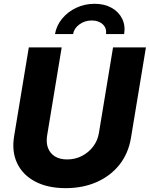

<svg xmlns="http://www.w3.org/2000/svg" viewBox="-20 -976 785 1006"><path d="M324.2 9.8Q230 9.8 164.6 -24.7Q99.1 -59.1 69.8 -120.8Q40.5 -182.6 54.2 -263.7L130.9 -727.5H303.2L227.1 -267.1Q220.7 -228.5 231.7 -200.2Q242.7 -171.9 268.3 -156.2Q293.9 -140.6 331.5 -140.6Q374 -140.6 409.4 -158.9Q444.8 -177.2 468.3 -208.5Q491.7 -239.7 498 -277.8L572.3 -727.5H744.6L666 -252.4Q652.3 -171.4 605.5 -112.5Q558.6 -53.7 486.3 -22Q414.1 9.8 324.2 9.8ZM475.6 -956.1Q527.3 -956.1 564.7 -935.1Q602.1 -914.1 619.9 -878.2Q637.7 -842.3 630.4 -797.4H535.2Q540 -828.1 518.6 -848.4Q497.1 -868.7 460.9 -868.7Q424.8 -868.7 396.5 -848.4Q368.2 -828.1 362.8 -797.4H268.1Q275.9 -842.3 305.4 -878.2Q335 -914.1 379.4 -935.1Q423.8 -956.1 475.6 -956.1Z"/></svg>

Font: Inter 16pt ExtraBold
Style: Italic
Weight: 800
Italic angle: -9.3988°
Version: Version 4.001;git-66647c0bb